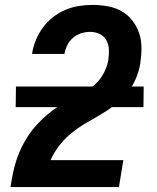

<svg xmlns="http://www.w3.org/2000/svg" viewBox="-20 -763 640 783"><path d="M23 0V-1Q27 -28 32.5 -55Q38 -82 46.5 -108.5Q55 -135 67.5 -161Q80 -187 96 -211Q112 -235 132 -256.5Q152 -278 174 -296.5Q196 -315 220.5 -331Q245 -347 270.5 -360Q296 -373 322 -386.5Q348 -400 369.5 -420.5Q391 -441 404 -466.5Q417 -492 422 -519V-522Q425 -542 424 -562.5Q423 -583 413.5 -599.5Q404 -616 386 -624.5Q368 -633 348 -633Q330 -633 311.5 -627.5Q293 -622 278 -609Q263 -596 254.5 -579Q246 -562 243 -544V-543H111V-545Q115 -572 126 -599Q137 -626 154.5 -650Q172 -674 195.5 -692.5Q219 -711 246 -722.5Q273 -734 301 -738.5Q329 -743 357 -743Q388 -743 419 -737.5Q450 -732 475.5 -717.5Q501 -703 519.5 -679.5Q538 -656 547.5 -627.5Q557 -599 557 -567.5Q557 -536 552 -504Q547 -472 533 -440Q519 -408 497 -381Q475 -354 446.5 -333Q418 -312 388 -294.5Q358 -277 328 -259.5Q298 -242 270.5 -219.5Q243 -197 221.5 -169Q200 -141 186 -110H483L465 0ZM44 -326 45 -410H566L565 -326Z"/></svg>

Font: Iosevka XBd Ex Obl
Style: Regular
Weight: 800
Width: 7
Italic angle: -9°
Monospace: yes
Designer: Belleve Invis
Foundry: Belleve Invis
Version: Version 32.5.0; ttfautohint (v1.8.4)